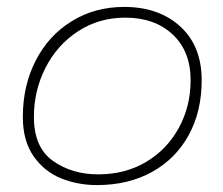

<svg xmlns="http://www.w3.org/2000/svg" viewBox="-20 -535 645 555"><path d="M46 -197Q46 -287 83 -359.5Q120 -432 187 -473.5Q254 -515 339 -515Q439 -515 501 -458.5Q563 -402 563 -303Q563 -213 525.5 -144.5Q488 -76 419.5 -38Q351 0 260 0Q205 0 156.5 -19.5Q108 -39 77 -83.5Q46 -128 46 -197ZM531 -303Q531 -387 479 -435.5Q427 -484 342 -484Q266 -484 205.5 -444.5Q145 -405 111.5 -339Q78 -273 78 -197Q78 -109 133 -70Q188 -31 264 -31Q342 -31 402.5 -67Q463 -103 497 -165.5Q531 -228 531 -303Z"/></svg>

Font: Mali ExtraLight
Style: Italic
Weight: 275
Italic angle: -10°
Version: Version 1.000; ttfautohint (v1.6)